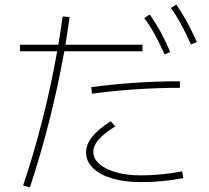

<svg xmlns="http://www.w3.org/2000/svg" viewBox="-20 -802 904 831"><path d="M227.5 -580.1H66.4V-608.4H232.4Q243.7 -675.3 251 -730.5L281.2 -728.5Q272 -661.6 263.2 -608.4H596.7V-580.1H258.3Q231.9 -432.1 194.1 -282Q156.2 -131.8 109.4 8.8L80.1 1Q126.5 -137.2 164.1 -285.2Q201.7 -433.1 227.5 -580.1ZM352.5 -142.6Q352.5 -176.3 378.2 -209Q403.8 -241.7 459 -277.3L478.5 -254.9Q428.7 -223.6 406.2 -197.3Q383.8 -170.9 383.8 -144.5Q383.8 -115.7 409.9 -92.5Q436 -69.3 482.9 -56.2Q529.8 -43 589.8 -43Q677.7 -43 768.6 -60.5L773.4 -31.2Q682.6 -13.7 589.8 -13.7Q520 -13.7 466.1 -29.5Q412.1 -45.4 382.3 -74.7Q352.5 -104 352.5 -142.6ZM758.8 -450.2V-421.9Q568.4 -421.9 377.9 -396.5L375 -424.8Q565.4 -450.2 758.8 -450.2ZM604.5 -723.6 627.9 -739.3Q654.3 -702.1 675.3 -663.6Q696.3 -625 716.8 -577.1L692.4 -566.4Q669.9 -616.7 649.4 -653.8Q628.9 -690.9 604.5 -723.6ZM719.7 -767.6 743.2 -782.2Q768.6 -745.1 789.6 -706.5Q810.5 -668 832 -620.1L806.6 -609.4Q783.7 -660.2 763.4 -697.5Q743.2 -734.9 719.7 -767.6Z"/></svg>

Font: Pretendard GOV Thin
Style: Regular
Weight: 100
Designer: Base glyphs from Inter by Rasmus Andersson; Hangeul glyphs from Noto Sans CJK(Source Han Sans) by Jang Soo-young and Kan
Foundry: Kil Hyung-jin
Version: Version 1.309